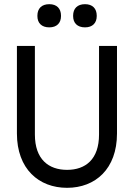

<svg xmlns="http://www.w3.org/2000/svg" viewBox="-20 -890 640 919"><path d="M61 -670V-251C61 -81 166 9 301 9C436 9 540 -81 540 -251V-670H454V-246C454 -127 389 -77 301 -77C213 -77 147 -127 147 -246V-670ZM159 -813C159 -780 179 -759 216 -759C252 -759 272 -780 272 -813V-815C272 -849 252 -870 216 -870C179 -870 159 -849 159 -815ZM330 -813C330 -780 350 -759 387 -759C423 -759 443 -780 443 -813V-815C443 -849 423 -870 387 -870C350 -870 330 -849 330 -815Z"/></svg>

Font: LT Wave Mono
Style: Regular
Weight: 400
Designer: Daniel Lyons
Version: Version 2.5 (Glyphs App)